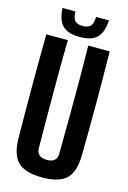

<svg xmlns="http://www.w3.org/2000/svg" viewBox="-144 -1038 741 1115"><g transform="rotate(15 226.5 -481.0)"><path d="M227 9Q125.5 9 81.5 -33.2Q37.5 -75.5 36 -174Q34 -329.5 34 -487.2Q34 -645 36 -800H165.5Q163.5 -696.5 163.2 -585.8Q163 -475 163.5 -364.5Q164 -254 165 -150.5Q165 -124 181 -110.2Q197 -96.5 227 -96.5Q257.5 -96.5 272.8 -110.2Q288 -124 288 -150.5Q289 -254 289.8 -364.5Q290.5 -475 290.2 -585.8Q290 -696.5 288 -800H417Q419.5 -645 419.5 -487.2Q419.5 -329.5 417 -174Q415.5 -75.5 372 -33.2Q328.5 9 227 9ZM227 -835.5Q156 -835.5 123.5 -867.2Q91 -899 87 -972.5H165Q165 -934.5 179.2 -918Q193.5 -901.5 227 -901.5Q260 -901.5 274.2 -918Q288.5 -934.5 289 -972.5H366.5Q362 -899 329.8 -867.2Q297.5 -835.5 227 -835.5Z"/></g></svg>

Font: Big Shoulders Display Thin ExtraBold
Style: Regular
Weight: 800
Version: Version 2.002